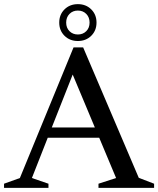

<svg xmlns="http://www.w3.org/2000/svg" viewBox="-28 -907 764 927"><path d="M642 -48.5 716 -20V0H447.5V-20L532.5 -47.5L451 -242H202.5L126 -47.5L206 -20V0H-8.5V-20L68 -47.5L327 -678H373.5ZM222 -291.5H430L323 -547ZM348 -887Q387 -887 412.5 -861.8Q438 -836.5 438 -798Q438 -759.5 412.5 -734.2Q387 -709 348 -709Q309 -709 283.5 -734.2Q258 -759.5 258 -798Q258 -836.5 283.5 -861.8Q309 -887 348 -887ZM348 -740.5Q372.5 -740.5 388.5 -756.5Q404.5 -772.5 404.5 -798Q404.5 -823.5 388.5 -839.8Q372.5 -856 348 -856Q323.5 -856 307.5 -839.8Q291.5 -823.5 291.5 -798Q291.5 -772.5 307.5 -756.5Q323.5 -740.5 348 -740.5Z"/></svg>

Font: Newsreader Text Medium
Style: Regular
Weight: 500
Designer: Hugues Gentile
Foundry: Production Type
Version: Version 1.002